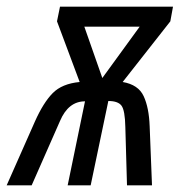

<svg xmlns="http://www.w3.org/2000/svg" viewBox="-70 -556 540 576"><path d="M183 -476H349L237 -322ZM25 0 110 -193Q135 -252 185 -252L133 0H202L255 -253Q284 -253 294.5 -239Q305 -225 306 -175L311 0H386L379 -177Q377 -233 361 -267.5Q345 -302 298 -310L441 -492L449 -536H110L101 -492L169 -310Q116 -305 88 -276.5Q60 -248 35 -192L-50 0Z"/></svg>

Font: Noto Sans Display Condensed
Style: Italic
Weight: 400
Width: 3
Designer: Monotype Design team
Foundry: Monotype Imaging Inc.
Version: 1.000